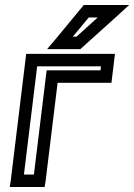

<svg xmlns="http://www.w3.org/2000/svg" viewBox="-20 -725 538 770"><path d="M430 -418 438 -484 441 -509H416H110H85L82 -484L23 0L19 25H44H134H159L163 0L211 -393H402H427L430 -418ZM383 -443H192H167L164 -418L116 -25H76L129 -459H385L383 -443ZM438 -705H329H316L307 -694L202 -567L169 -528H217H291H302L310 -535L451 -662L498 -705H438ZM372 -655 287 -578H272L336 -655H372Z"/></svg>

Font: Gamestation Display Outline
Style: Italic
Weight: 400
Designer: Jonas Hecksher
Foundry: Jonas Hecksher, Playtypeª, e-types AS
Version: Version 1.003